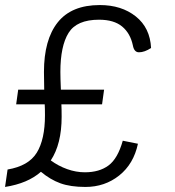

<svg xmlns="http://www.w3.org/2000/svg" viewBox="-63 -730 692 760"><path d="M176 -445Q176 -423 178 -375H349L341 -317H180Q181 -299 181 -268Q181 -160 138 -95Q168 -73 203 -60.5Q238 -48 273 -48Q330 -48 366.5 -75Q403 -102 423 -173L483 -161Q466 -81 409 -35.5Q352 10 275 10Q216 10 176 -4.5Q136 -19 99 -50Q47 -4 -43 10L-33 -59Q50 -73 82.5 -125.5Q115 -178 115 -274Q115 -301 114 -317H1L9 -375H112L111 -445Q111 -573 165.5 -641.5Q220 -710 332 -710Q418 -710 474.5 -665Q531 -620 535 -540Q509 -523 487 -523Q468 -523 463 -550Q453 -598 420.5 -625Q388 -652 329 -652Q241 -652 208.5 -600Q176 -548 176 -445Z"/></svg>

Font: Krub
Style: Italic
Weight: 400
Italic angle: -8°
Designer: Ekaluck Peanpanawate
Foundry: Cadson Demak Co.,Ltd.
Version: Version 1.000; ttfautohint (v1.6)